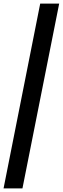

<svg xmlns="http://www.w3.org/2000/svg" viewBox="-25 -832 346 1057"><path d="M-5.4 205.1 196.3 -812H300.8L98.6 205.1Z"/></svg>

Font: Reddit Sans ExtraBold
Style: Italic
Weight: 800
Italic angle: -11.25°
Designer: Stephen Hutchings
Version: Version 1.013